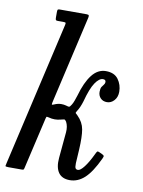

<svg xmlns="http://www.w3.org/2000/svg" viewBox="-99 -841 678 912"><g transform="rotate(10 240.0 -385.0)"><path d="M437 -118Q405 -49.5 372.8 -19.8Q340.5 10 301.5 10Q263.5 10 246.5 -14.8Q229.5 -39.5 233.5 -85L238.5 -140Q242.5 -182.5 245 -210.8Q247.5 -239 236.5 -260.5Q230.5 -270 225.5 -269.5Q220.5 -269 210 -266Q195.5 -262 181.5 -262Q166 -262 152.5 -266Q145 -268 142.5 -267.8Q140 -267.5 138 -259L80.5 -10.5Q79 -4 77.5 -2Q76 0 67.5 0H3Q-11 0 -10.5 -4Q-10 -8 -7.5 -18.5L151.5 -709.5Q154 -719.5 152.8 -722.2Q151.5 -725 141.5 -725H114Q106 -725 104.5 -728.8Q103 -732.5 103 -740.5V-766Q103 -773 104.5 -776.5Q106 -780 113 -780H244.5Q254 -780 255 -775.8Q256 -771.5 254.5 -765L159 -350Q155 -333 155.5 -329.8Q156 -326.5 164.5 -330.5Q175.5 -335.5 184.2 -337.2Q193 -339 200 -339Q212 -339 223 -336Q232.5 -333 237.2 -332.8Q242 -332.5 249.5 -345.5Q255 -354.5 259.2 -366.2Q263.5 -378 268 -392Q286.5 -458 314.5 -494Q342.5 -530 381.5 -530Q422.5 -530 441.5 -503.8Q460.5 -477.5 460.5 -444Q460.5 -418.5 445.8 -402Q431 -385.5 411 -385.5Q392 -385.5 380.2 -397.5Q368.5 -409.5 368.5 -428Q368.5 -444 373.2 -451.8Q378 -459.5 382.8 -464.8Q387.5 -470 388 -478Q388 -490 374.5 -490Q356 -490 337 -462Q318 -434 301 -370Q296.5 -355 291 -342.5Q285.5 -330 279 -320Q272.5 -310.5 274.8 -308.2Q277 -306 284.5 -299Q312 -272 318 -237.5Q324 -203 320.5 -141L316.5 -74.5Q316 -54.5 320 -49.5Q324 -44.5 331 -44.5Q343 -44.5 361 -67.8Q379 -91 398.5 -132Q403.5 -143 406.5 -146Q409.5 -149 417.5 -145L430.5 -139Q439 -135 440.5 -131.8Q442 -128.5 437 -118Z"/></g></svg>

Font: Besley* Narrow
Style: Italic
Weight: 400
Width: 4
Italic angle: -13°
Designer: Owen Earl
Foundry: indestructible type*
Version: Version 3.000; ttfautohint (v1.8.3)